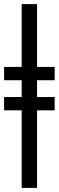

<svg xmlns="http://www.w3.org/2000/svg" viewBox="-20 -720 287 938"><path d="M247 -328H161V-246H247V-181H161V198H86V-181H0V-246H86V-328H0V-393H86V-700H161V-393H247Z"/></svg>

Font: Questrial
Style: Regular
Weight: 400
Designer: Joe Prince, Laura Meseguer
Foundry: Joe Prince, Laura Meseguer
Version: Version 2.000; ttfautohint (v1.8.3)